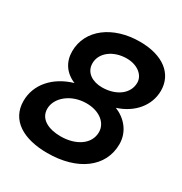

<svg xmlns="http://www.w3.org/2000/svg" viewBox="-176 -874 966 1019"><g transform="rotate(30 307.5 -365.0)"><path d="M389 -744C224 -744 102 -653 102 -520C102 -457 134 -406 197 -380C83 -347 10 -264 10 -163C10 -45 111 14 257 14C441 14 566 -77 566 -218C566 -294 517 -350 453 -376C551 -407 615 -483 615 -574C615 -676 532 -744 389 -744ZM140 -190C140 -258 213 -319 307 -319C387 -319 440 -275 440 -219C440 -145 367 -98 274 -98C202 -98 140 -126 140 -190ZM227 -519C227 -584 292 -632 373 -632C440 -632 485 -593 485 -548C485 -480 420 -433 334 -433C278 -433 227 -461 227 -519Z"/></g></svg>

Font: Nacelle SemiBold
Style: Italic
Weight: 600
Italic angle: -12°
Designer: Sora Sagano
Foundry: Sora Sagano
Version: Version 1.000;FEAKit 1.0